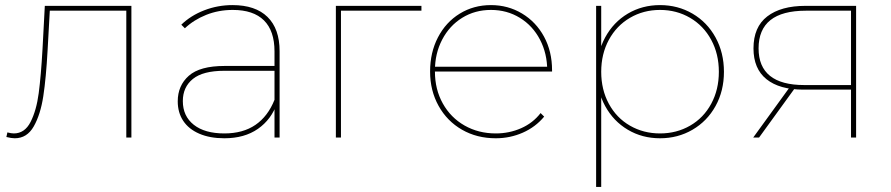

<svg xmlns="http://www.w3.org/2000/svg" viewBox="-20 -540 3499 754"><path d="M5 -2 9 -20Q25 -16 34 -16Q77 -16 100 -61Q123 -106 132 -174Q141 -242 147 -348L156 -517H496V0H476V-506L484 -498H168L176 -506L167 -344Q161 -234 150 -162Q139 -90 112.5 -43.5Q86 3 38 3Q25 3 5 -2Z M1058 -123V-140V-338Q1058 -419 1016.5 -460Q975 -501 894 -501Q838 -501 789.5 -481.5Q741 -462 706 -429L692 -443Q729 -479 782 -499.5Q835 -520 893 -520Q983 -520 1030.5 -473.5Q1078 -427 1078 -339V0H1058ZM678 -142Q678 -204 721.5 -242.5Q765 -281 862 -281H1069V-262H861Q777 -262 737.5 -230Q698 -198 698 -143Q698 -84 741 -50Q784 -16 861 -16Q934 -16 983 -49.5Q1032 -83 1058 -148L1068 -135Q1046 -71 993 -34Q940 3 861 3Q804 3 762.5 -15Q721 -33 699.5 -65.5Q678 -98 678 -142Z M1299 -517H1635V-498H1311L1319 -506V0H1299Z M1669 -259Q1669 -334 1700 -393.5Q1731 -453 1785.5 -486.5Q1840 -520 1908 -520Q1975 -520 2030 -487Q2085 -454 2116.5 -396Q2148 -338 2148 -264Q2148 -262 2148 -259H1680V-278H2137L2129 -263Q2129 -330 2100.5 -384.5Q2072 -439 2021.5 -470Q1971 -501 1908 -501Q1845 -501 1795 -470Q1745 -439 1716.5 -384.5Q1688 -330 1688 -263V-259Q1688 -189 1719 -133.5Q1750 -78 1804.5 -47Q1859 -16 1927 -16Q1980 -16 2026.5 -36.5Q2073 -57 2103 -96L2117 -82Q2083 -41 2033 -19Q1983 3 1927 3Q1853 3 1794.5 -30.5Q1736 -64 1702.5 -124Q1669 -184 1669 -259Z M2324 -258Q2324 -333 2356.5 -393Q2389 -453 2445.5 -486.5Q2502 -520 2572 -520Q2642 -520 2699.5 -486.5Q2757 -453 2790 -393Q2823 -333 2823 -258Q2823 -183 2790 -123.5Q2757 -64 2699.5 -30.5Q2642 3 2572 3Q2502 3 2445.5 -30.5Q2389 -64 2356.5 -123.5Q2324 -183 2324 -258ZM2321 -517H2341V-327L2331 -257L2341 -187V194H2321ZM2803 -258Q2803 -328 2773 -383.5Q2743 -439 2690 -470Q2637 -501 2572 -501Q2507 -501 2454 -470Q2401 -439 2371 -383.5Q2341 -328 2341 -258Q2341 -188 2371 -132.5Q2401 -77 2454 -46.5Q2507 -16 2572 -16Q2637 -16 2690 -46.5Q2743 -77 2773 -132.5Q2803 -188 2803 -258Z M3322 -196 3330 -188H3135Q3041 -188 2990 -229Q2939 -270 2939 -350Q2939 -434 2993 -475.5Q3047 -517 3143 -517H3342V0H3322ZM3083 -200H3106L2961 0H2938ZM3322 -506 3330 -498H3145Q2959 -498 2959 -350Q2959 -278 3004 -242Q3049 -206 3138 -206H3330L3322 -199Z"/></svg>

Font: iiserrat Thin
Style: Regular
Weight: 100
Designer: Akira Ohta
Foundry: Akira Ohta
Version: Version 1.200;Glyphs 3.3.1 (3343)